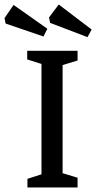

<svg xmlns="http://www.w3.org/2000/svg" viewBox="-78 -827 424 847"><path d="M308.1 -663.1 143.1 -726.1 138.2 -750 181.2 -807.1 326.2 -696.8ZM113.8 -666 -53.2 -723.1 -58.1 -747.1 -18.1 -805.2 130.9 -700.2ZM43 0V-38.1L105 -58.1V-544.9L42 -564.9V-603H264.2V-560.1L198.2 -540V-63L264.2 -43V0Z"/></svg>

Font: Grenze
Style: Regular
Weight: 400
Designer: Renata Polastri
Foundry: Omnibus-Type
Version: Version 1.002;PS 001.002;hotconv 1.0.88;makeotf.lib2.5.64775